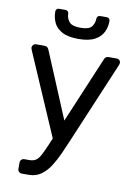

<svg xmlns="http://www.w3.org/2000/svg" viewBox="-99 -797 746 1050"><g transform="rotate(10 274.0 -271.5)"><path d="M98 190Q88 190 81.5 183.5Q75 177 75 167V133Q75 123 81.5 116.5Q88 110 98 110H124Q147 110 161 101Q175 92 186.5 70.5Q198 49 214 12L431 -503Q434 -511 439.5 -515.5Q445 -520 456 -520H501Q509 -520 515 -514Q521 -508 521 -500Q521 -496 520 -492.5Q519 -489 516 -482L326 -32Q311 4 293.5 43Q276 82 254.5 115.5Q233 149 204 169.5Q175 190 136 190ZM237 -15 35 -482Q30 -494 30 -499Q31 -508 37 -514Q43 -520 51 -520H98Q109 -520 114.5 -515Q120 -510 123 -503L289 -106ZM274 -589Q216 -589 183 -607Q150 -625 137 -653.5Q124 -682 124 -714Q124 -722 128.5 -727.5Q133 -733 143 -733H177Q186 -733 191 -727.5Q196 -722 196 -714Q196 -690 212 -670.5Q228 -651 274 -651Q322 -651 337 -670.5Q352 -690 352 -714Q352 -722 357 -727.5Q362 -733 371 -733H406Q415 -733 420 -727.5Q425 -722 425 -714Q425 -682 411.5 -653.5Q398 -625 365 -607Q332 -589 274 -589Z"/></g></svg>

Font: DVN-Rubik
Style: Regular
Weight: 400
Designer: Hubert and Fischer
Foundry: Hubert & Fischer
Version: Version 2.102